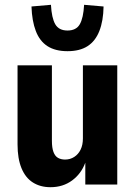

<svg xmlns="http://www.w3.org/2000/svg" viewBox="-20 -768 563 799"><path d="M190 11Q148 11 117 -8.5Q86 -28 69.5 -68Q53 -108 53 -167V-496H196V-182Q196 -153 202.5 -135.5Q209 -118 221.5 -111Q234 -104 251 -104Q272 -104 289 -115Q306 -126 315.5 -145.5Q325 -165 325 -192V-496H468V0H335V-91Q318 -45 280 -17Q242 11 190 11ZM261 -555Q210 -555 177.5 -576Q145 -597 129 -639Q113 -681 111 -741L192 -748Q195 -693 210 -667Q225 -641 261 -641Q297 -641 312 -667Q327 -693 330 -748L411 -741Q410 -681 393.5 -639Q377 -597 344.5 -576Q312 -555 261 -555Z"/></svg>

Font: Nunito Sans 10pt Condensed ExtraBold
Style: Regular
Weight: 800
Width: 3
Designer: Vernon Adams
Foundry: Vernon Adams
Version: Version 3.101;gftools[0.9.27]